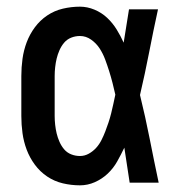

<svg xmlns="http://www.w3.org/2000/svg" viewBox="-20 -548 540 576"><path d="M220 8Q194 8 168.5 2Q143 -4 121.5 -18.5Q100 -33 84.5 -54Q69 -75 60 -99Q51 -123 47.5 -148.5Q44 -174 44 -200V-320Q44 -346 47.5 -371.5Q51 -397 60 -421Q69 -445 84.5 -466Q100 -487 121.5 -501.5Q143 -516 168.5 -522Q194 -528 220 -528Q242 -528 263.5 -519Q285 -510 301.5 -494.5Q318 -479 330 -459.5Q342 -440 351 -420Q355 -445 359 -470Q363 -495 367 -520H454Q440 -456 427.5 -391.5Q415 -327 400 -263Q416 -198 429 -132Q442 -66 456 0H369Q365 -26 361 -52.5Q357 -79 353 -105Q343 -84 331.5 -63.5Q320 -43 303 -27Q286 -11 264.5 -1.5Q243 8 220 8ZM220 -80Q234 -80 246.5 -87Q259 -94 268.5 -104.5Q278 -115 284.5 -128Q291 -141 296 -154Q301 -167 305.5 -180.5Q310 -194 313.5 -208Q317 -222 320 -236Q323 -250 326 -264Q322 -282 317.5 -299.5Q313 -317 307.5 -334.5Q302 -352 295.5 -369.5Q289 -387 279 -402.5Q269 -418 253.5 -429Q238 -440 220 -440Q206 -440 193.5 -435Q181 -430 172.5 -420Q164 -410 158.5 -397.5Q153 -385 150 -372.5Q147 -360 145.5 -346.5Q144 -333 144 -320V-200Q144 -187 145.5 -173.5Q147 -160 150 -147.5Q153 -135 158.5 -122.5Q164 -110 172.5 -100Q181 -90 193.5 -85Q206 -80 220 -80Z"/></svg>

Font: Iosevka Term Curly Semibold
Style: Regular
Weight: 600
Designer: Belleve Invis
Foundry: Belleve Invis
Version: Version 32.3.0